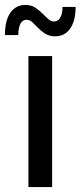

<svg xmlns="http://www.w3.org/2000/svg" viewBox="-24 -757 326 777"><path d="M91 0V-530H187V0ZM199 -610Q177 -610 160.5 -620Q144 -630 131 -643.5Q118 -657 107 -667Q96 -677 84 -677Q67 -677 58.5 -660.5Q50 -644 50 -615H-4Q-4 -674 18 -705.5Q40 -737 79 -737Q102 -737 118 -726.5Q134 -716 147 -703Q160 -690 171 -680Q182 -670 194 -670Q211 -670 220 -686Q229 -702 229 -729H282Q282 -673 260 -641.5Q238 -610 199 -610Z"/></svg>

Font: Montserrat Z Med
Style: Regular
Weight: 500
Designer: Julieta Ulanovsky
Foundry: Julieta Ulanovsky
Version: Version 8.000